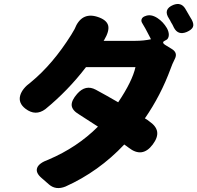

<svg xmlns="http://www.w3.org/2000/svg" viewBox="-20 -876 1005 978"><path d="M230 64 191 30Q161 4 169 -20Q177 -45 227 -63Q373 -125 479 -231Q443 -255 383 -293Q347 -314 345 -340Q344 -365 373 -398Q416 -447 468 -419Q520 -391 582 -355Q654 -462 670 -534H544H418Q326 -414 211 -320Q161 -283 110 -322Q72 -351 83 -390Q93 -425 137 -457Q249 -549 343 -699Q352 -714 360 -728Q394 -815 474 -791Q523 -776 531 -746Q538 -718 510 -671L509 -670L508 -668H670Q711 -668 749 -676Q747 -680 743 -688Q718 -737 704 -759Q698 -769 701.5 -778.5Q705 -788 717 -793L720 -794Q748 -806 782 -784Q811 -765 830 -733Q840 -715 840 -698Q839 -677 824 -671L822 -670Q801 -661 820 -648L856 -626Q886 -607 871 -577Q856 -547 849 -526Q799 -390 718 -273Q722 -271 729 -266.5Q736 -262 739 -259Q776 -234 780.5 -205Q785 -176 758 -140Q705 -69 635 -124Q632 -126 627 -130Q618 -137 613 -140Q483 -2 314 74Q265 94 230 64ZM866 -735Q864 -740 859 -749.5Q854 -759 851 -763Q850 -766 846.5 -772Q843 -778 841 -781Q809 -829 863 -851Q902 -866 923 -833Q932 -819 948 -790Q954 -780 957 -775Q969 -752 962.5 -738Q956 -724 931 -713Q887 -695 866 -735Z"/></svg>

Font: GenSenRounded TW H
Style: Regular
Weight: 900
Version: Version 1.501;PS 1;hotconv 16.6.51;makeotf.lib2.5.65220